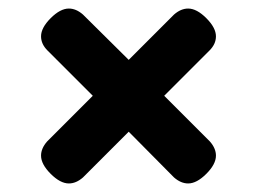

<svg xmlns="http://www.w3.org/2000/svg" viewBox="-20 -547 601 449"><path d="M364 -323 471 -216Q485 -200 485 -183Q485 -163 462.5 -140.5Q440 -118 420 -118Q403 -118 387 -132L281 -239L174 -132Q158 -118 141 -118Q121 -118 98.5 -140.5Q76 -163 76 -183Q76 -200 90 -216L197 -323L91 -429Q76 -444 76 -462Q76 -482 98.5 -504.5Q121 -527 141 -527Q158 -527 174 -513L281 -407L387 -513Q403 -527 420 -527Q440 -527 462.5 -504.5Q485 -482 485 -462Q485 -444 470 -429Z"/></svg>

Font: Solway
Style: Bold
Weight: 700
Designer: Mariya V. Pigoulevskaya
Foundry: The Northern Block Ltd.
Version: Version 1.000;hotconv 1.0.109;makeotfexe 2.5.65596